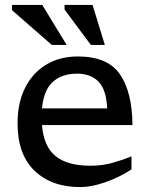

<svg xmlns="http://www.w3.org/2000/svg" viewBox="-20 -752 612 782"><path d="M297 -522Q418.5 -522 468.5 -449.5Q518.5 -377 519.5 -242.5H151Q158 -155 206.5 -116Q255 -77 348 -77Q397.5 -77 439.2 -89Q481 -101 515.5 -115V-62Q465.5 -29.5 409 -9.8Q352.5 10 307 10Q190 10 120.8 -56.5Q51.5 -123 51.5 -249Q51.5 -332.5 82 -393.8Q112.5 -455 167.8 -488.5Q223 -522 297 -522ZM294.5 -452Q232 -452 195 -418.5Q158 -385 151 -310.5H416.5Q413 -387.5 381 -419.8Q349 -452 294.5 -452ZM251.5 -569H191L29 -710.5V-732H152ZM407 -569H350L243 -713V-732H357Z"/></svg>

Font: Newsreader 6pt
Style: Regular
Weight: 400
Designer: Hugues Gentile
Foundry: Production Type
Version: Version 1.003; ttfautohint (v1.8.3)